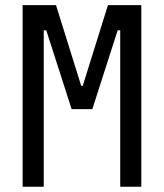

<svg xmlns="http://www.w3.org/2000/svg" viewBox="-20 -713 626 733"><path d="M66.4 0V-693.4H193.8L290 -385.3H295.9L392.1 -693.4H519.5V0H439V-597.2H429.2L332.5 -296.4H253.4L156.7 -597.2H147V0Z"/></svg>

Font: Cascadia Mono SemiLight
Style: Regular
Weight: 350
Monospace: yes
Designer: Aaron Bell
Foundry: Saja Typeworks
Version: Version 2404.023; ttfautohint (v1.8.4)